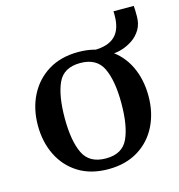

<svg xmlns="http://www.w3.org/2000/svg" viewBox="-97 -708 754 808"><g transform="rotate(-15 279.5 -304.0)"><path d="M37.6 -240.2Q37.6 -313 67.1 -370.8Q96.7 -428.7 151.1 -461.9Q205.6 -495.1 281.2 -495.1Q356.4 -495.1 409.9 -461.9Q463.4 -428.7 491.5 -370.8Q519.5 -313 519.5 -240.2Q519.5 -167.5 490.7 -109.9Q461.9 -52.2 407.5 -19Q353 14.2 277.8 14.2Q202.1 14.2 148.4 -19Q94.7 -52.2 66.2 -109.9Q37.6 -167.5 37.6 -240.2ZM154.8 -240.2Q154.8 -142.1 180.9 -87.2Q207 -32.2 279.3 -32.2Q351.1 -32.2 376.2 -87.2Q401.4 -142.1 401.4 -240.2Q401.4 -338.4 375.2 -393.3Q349.1 -448.2 277.3 -448.2Q205.1 -448.2 179.9 -393.1Q154.8 -337.9 154.8 -240.2ZM347.2 -485.4Q379.4 -485.4 402.6 -492.9Q425.8 -500.5 440.7 -515.4Q455.6 -530.3 462.6 -552.5Q469.7 -574.7 469.7 -603.5Q469.7 -609.4 469.7 -613.8Q469.7 -618.2 469.2 -622.1H557.6Q558.6 -615.2 558.8 -604.7Q559.1 -594.2 559.1 -575.7Q559.1 -543 544.7 -519Q530.3 -495.1 508.1 -480.2Q485.8 -465.3 462.4 -458Q439 -450.7 420.9 -450.7Z"/></g></svg>

Font: Gelasio Medium
Style: Regular
Weight: 500
Designer: Eben Sorkin
Foundry: Eben Sorkin
Version: Version 1.008